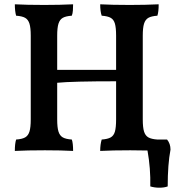

<svg xmlns="http://www.w3.org/2000/svg" viewBox="-20 -699 858 893"><path d="M773 -3Q760 65 760 168Q744 174 721 174Q699 174 679 168Q681 85 666 1Q641 0 586 0Q503 0 446 3Q446 -27 453 -50Q481 -52 495 -60Q509 -68 514.5 -87Q520 -106 520 -144V-321Q315 -321 246 -314V-144Q246 -106 252 -87Q258 -68 272 -60Q286 -52 314 -50Q320 -34 320 3Q265 0 189 0Q105 0 49 3Q49 -31 55 -50Q83 -52 97 -60Q111 -68 117 -87Q123 -106 123 -144V-533Q123 -570 117 -589Q111 -608 97 -616Q83 -624 55 -626Q49 -647 49 -679Q103 -676 186 -676Q260 -676 320 -679Q320 -664 319 -650Q318 -636 314 -626Q286 -624 272 -616Q258 -608 252 -589Q246 -570 246 -533V-374H520V-533Q520 -570 514.5 -589Q509 -608 495 -616Q481 -624 453 -626Q446 -646 446 -679Q500 -676 584 -676Q658 -676 718 -679Q718 -644 712 -626Q684 -624 670 -616Q656 -608 650 -589Q644 -570 644 -533V-144Q644 -106 650 -87Q656 -68 670 -60Q684 -52 712 -50H757Q773 -31 773 -3Z"/></svg>

Font: Vollkorn SC SemiBold
Style: Regular
Weight: 600
Designer: Friedrich Althausen
Foundry: Friedrich Althausen
Version: Version 4.015